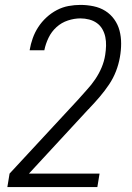

<svg xmlns="http://www.w3.org/2000/svg" viewBox="-20 -763 540 783"><path d="M10 0 19 -55 297 -355Q315 -376 334 -396.5Q353 -417 368.5 -440Q384 -463 394.5 -488Q405 -513 409 -539Q409 -539 409 -539Q409 -539 409 -539Q412 -558 412.5 -576.5Q413 -595 409.5 -612Q406 -629 397.5 -644Q389 -659 375 -669Q361 -679 343.5 -683.5Q326 -688 308 -688Q283 -688 257 -679.5Q231 -671 210.5 -652.5Q190 -634 178 -609Q166 -584 161 -559Q161 -559 161 -558.5Q161 -558 161 -558H101Q101 -559 101 -559Q101 -559 101 -559Q105 -583 113.5 -607Q122 -631 136 -652.5Q150 -674 169.5 -692Q189 -710 212 -722Q235 -734 259.5 -738.5Q284 -743 308 -743Q335 -743 361.5 -737.5Q388 -732 409.5 -718.5Q431 -705 446 -684Q461 -663 467.5 -638Q474 -613 474 -585.5Q474 -558 469 -530Q464 -501 453 -472.5Q442 -444 424.5 -418Q407 -392 386.5 -368Q366 -344 344 -321L343 -319Q342 -319 342 -318.5Q342 -318 341 -318L98 -55H386L377 0Z"/></svg>

Font: Iosevka SS04 Light Oblique
Style: Regular
Weight: 300
Italic angle: -9°
Monospace: yes
Designer: Belleve Invis
Foundry: Belleve Invis
Version: Version 19.0.0; ttfautohint (v1.8.4)